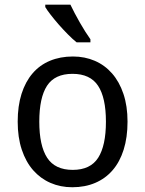

<svg xmlns="http://www.w3.org/2000/svg" viewBox="-20 -786 617 816"><path d="M522 -269Q522 -202.1 505.6 -150.1Q489.3 -98.1 458.7 -62.7Q428.2 -27.3 384.8 -8.8Q341.3 9.8 287.1 9.8Q236.8 9.8 194.3 -8.8Q151.9 -27.3 120.8 -62.7Q89.8 -98.1 72.5 -150.1Q55.2 -202.1 55.2 -269Q55.2 -335.4 71.5 -387Q87.9 -438.5 118.2 -473.9Q148.4 -509.3 192.1 -527.6Q235.8 -545.9 290 -545.9Q340.3 -545.9 382.8 -527.6Q425.3 -509.3 456.3 -473.9Q487.3 -438.5 504.6 -387Q522 -335.4 522 -269ZM147 -269Q147 -167 180.4 -115.5Q213.9 -64 289.1 -64Q364.3 -64 397.2 -115.5Q430.2 -167 430.2 -269Q430.2 -371.1 396.7 -421.6Q363.3 -472.2 288.1 -472.2Q212.9 -472.2 179.9 -421.6Q147 -371.1 147 -269ZM364.3 -606H305.7Q288.6 -619.6 268.6 -639.9Q248.5 -660.2 229.7 -681.6Q210.9 -703.1 195.6 -722.9Q180.2 -742.7 172.4 -755.9V-766.1H279.3Q287.1 -749.5 297.6 -729.7Q308.1 -710 319.3 -690.2Q330.6 -670.4 342.3 -651.9Q354 -633.3 364.3 -619.1Z"/></svg>

Font: Droid Sans
Style: Regular
Weight: 400
Version: Version 1.00 build 113